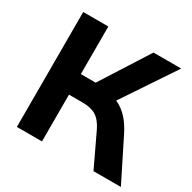

<svg xmlns="http://www.w3.org/2000/svg" viewBox="-156 -863 1022 1020"><g transform="rotate(30 355.0 -352.5)"><path d="M72 0V-705H226V-413H317L503 -705H673L459 -385Q499 -367 529 -334.5Q559 -302 583 -254L710 0H542L447 -200Q424 -248 392.5 -267.5Q361 -287 311 -287H226V0Z"/></g></svg>

Font: Mulish ExtraBold
Style: Regular
Weight: 800
Designer: Vernon Adams
Foundry: Vernon Adams
Version: Version 3.603; ttfautohint (v1.8.3)